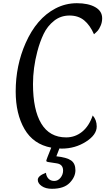

<svg xmlns="http://www.w3.org/2000/svg" viewBox="-20 -907 658 1199"><path d="M365 21 351 20 332 69Q397 76 424 95Q451 114 451 156Q451 198 415 235Q379 272 304 272Q265 272 240.5 255Q216 238 216 216Q216 191 267 172Q269 194 282.5 208.5Q296 223 319 223Q342 223 358 203Q374 183 374 158Q374 119 334 113L282 105Q269 103 269 97Q269 91 300 15Q188 -6 133 -101Q78 -196 78 -336Q78 -498 140 -638Q208 -792 326 -854Q389 -887 460 -887Q531 -887 574.5 -862.5Q618 -838 618 -793Q618 -768 608.5 -746.5Q599 -725 591 -716Q583 -707 567 -693Q542 -750 505.5 -780Q469 -810 414 -810Q359 -810 317.5 -777Q276 -744 252.5 -695Q229 -646 213 -585Q186 -482 186 -382Q186 -221 238 -135Q290 -49 393 -49Q449 -49 492.5 -84Q536 -119 559 -186Q584 -158 584 -117Q584 -65 516.5 -22Q449 21 365 21Z"/></svg>

Font: Paprika
Style: Regular
Weight: 400
Designer: Eduardo Rodriguez Tunni
Foundry: Eduardo Rodriguez Tunni
Version: Version 1.001